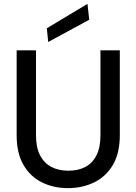

<svg xmlns="http://www.w3.org/2000/svg" viewBox="-20 -960 705 992"><path d="M331 12Q257 12 197 -17.5Q137 -47 101.5 -107.5Q66 -168 66 -262V-700H166V-261Q166 -198 187 -157.5Q208 -117 245.5 -97.5Q283 -78 333 -78Q384 -78 421 -97.5Q458 -117 478.5 -157.5Q499 -198 499 -261V-700H599V-262Q599 -168 563 -107.5Q527 -47 466 -17.5Q405 12 331 12ZM229 -743 222 -814 432 -940 441 -858Z"/></svg>

Font: DM Sans 17pt Medium
Style: Regular
Weight: 500
Version: Version 4.004;gftools[0.9.30]